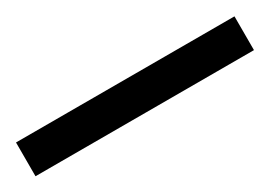

<svg xmlns="http://www.w3.org/2000/svg" viewBox="-17 -40 457 325"><g transform="rotate(-30 211.5 123.0)"><path d="M-2 156V90H425V156Z"/></g></svg>

Font: Noto Sans Tamil SemiBold
Style: Regular
Weight: 600
Designer: Jelle Bosma - Monotype Design Team
Foundry: Monotype Imaging Inc.
Version: Version 2.004; ttfautohint (v1.8.4.7-5d5b)